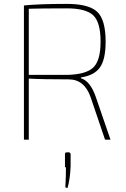

<svg xmlns="http://www.w3.org/2000/svg" viewBox="-20 -718 647 987"><path d="M548 0H520L446 -218Q414 -310 333 -310Q196 -310 128 -314V0H103V-690Q183 -698 324 -698Q436 -698 479.5 -657.5Q523 -617 523 -504Q523 -412 493.5 -371Q464 -330 396 -320V-316Q444 -301 472 -221ZM128 -333H324Q421 -335 459 -370.5Q497 -406 497 -504Q497 -604 459 -639.5Q421 -675 324 -675Q196 -675 128 -673ZM324 65H332Q343 65 343 76V134Q341 200 327 249L316 245Q319 189 319 143Q316 143 314.5 140Q313 137 314 134V76Q313 65 324 65Z"/></svg>

Font: Exo 2.0 Thin
Style: Regular
Weight: 250
Designer: Natanael Gama
Version: Version 1.001;PS 001.001;hotconv 1.0.70;makeotf.lib2.5.58329